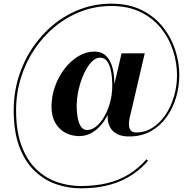

<svg xmlns="http://www.w3.org/2000/svg" viewBox="-20 -810 1050 1044"><path d="M419 214Q350.5 214 285.5 191.5Q220.5 169 168.2 119.2Q116 69.5 85.2 -12Q54.5 -93.5 54.5 -211Q54.5 -305 81.2 -391.2Q108 -477.5 156.8 -550Q205.5 -622.5 271.8 -676.5Q338 -730.5 417.5 -760.2Q497 -790 585 -790Q680 -790 749.8 -755.5Q819.5 -721 865 -664Q910.5 -607 932.8 -538.2Q955 -469.5 955 -401Q955 -340 937.5 -280.8Q920 -221.5 885.8 -173.5Q851.5 -125.5 800.5 -96.8Q749.5 -68 682 -68Q642 -68 617 -81.2Q592 -94.5 580 -115.8Q568 -137 566 -162Q564 -187 569 -210L641 -520H767L694 -207Q692 -198 688.2 -183.8Q684.5 -169.5 682.2 -153.2Q680 -137 682 -122.5Q684 -108 693 -98.8Q702 -89.5 721.5 -89.5Q768 -89.5 808.2 -114.8Q848.5 -140 878.5 -183.8Q908.5 -227.5 925.5 -283.8Q942.5 -340 942.5 -401Q942.5 -468 921.2 -534.5Q900 -601 856 -656Q812 -711 744.5 -744.2Q677 -777.5 584.5 -777.5Q499.5 -777.5 422 -748.2Q344.5 -719 280 -666.2Q215.5 -613.5 167.8 -542.5Q120 -471.5 93.8 -387.2Q67.5 -303 67.5 -211Q67.5 -96 97.2 -17Q127 62 177.2 110.2Q227.5 158.5 290.2 180Q353 201.5 419 201.5Q499.5 201.5 564.5 185.5Q629.5 169.5 681.8 137Q734 104.5 776.5 56L785 64Q722 137.5 631.8 175.8Q541.5 214 419 214ZM411 -70Q369.5 -70 335.2 -88.2Q301 -106.5 280.5 -142.2Q260 -178 260 -230Q260 -286.5 279 -339.8Q298 -393 331 -436Q364 -479 406 -504.2Q448 -529.5 493.5 -529.5Q526.5 -529.5 547.5 -513.8Q568.5 -498 580.5 -472.2Q592.5 -446.5 597.2 -415.8Q602 -385 602 -354Q602 -297 588 -245.8Q574 -194.5 548 -155Q522 -115.5 487.2 -92.8Q452.5 -70 411 -70ZM454 -103Q479 -103 503.2 -122.5Q527.5 -142 547.2 -176.2Q567 -210.5 578.8 -254.2Q590.5 -298 590.5 -346Q590.5 -362 588.8 -386.8Q587 -411.5 580.5 -436.8Q574 -462 560.5 -479.2Q547 -496.5 523 -496.5Q500 -496.5 477.5 -473Q455 -449.5 437 -410.5Q419 -371.5 408 -324.8Q397 -278 397 -231.5Q397 -198 402.5 -168.8Q408 -139.5 420.5 -121.2Q433 -103 454 -103Z"/></svg>

Font: Bodoni Moda 18pt SemiBold
Style: Regular
Weight: 600
Designer: Owen Earl
Foundry: indestructible type
Version: Version 2.005